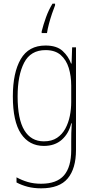

<svg xmlns="http://www.w3.org/2000/svg" viewBox="-20 -785 510 1046"><path d="M228 -537Q289 -537 321 -507.5Q353 -478 367 -439H370L373 -527H394V32Q394 133 349 187Q304 241 204 241Q164 241 131 232.5Q98 224 70 209V181Q99 197 131.5 206.5Q164 216 204 216Q289 216 328.5 170.5Q368 125 368 32V-14Q368 -39 368.5 -61Q369 -83 371 -113H368Q355 -58 317 -24Q279 10 219 10Q139 10 94.5 -56.5Q50 -123 50 -260Q50 -389 93 -463Q136 -537 228 -537ZM228 -512Q147 -512 111.5 -443.5Q76 -375 76 -260Q76 -136 112.5 -75.5Q149 -15 219 -15Q262 -15 290.5 -34Q319 -53 336 -84.5Q353 -116 360.5 -153.5Q368 -191 368 -229V-319Q368 -371 354.5 -415Q341 -459 310.5 -485.5Q280 -512 228 -512ZM280 -756Q273 -739 263.5 -711Q254 -683 246.5 -654.5Q239 -626 236 -605H207V-614Q216 -650 230.5 -690.5Q245 -731 266 -765H280Z"/></svg>

Font: Noto Sans Lao Looped Condensed Thin
Style: Regular
Weight: 100
Width: 3
Designer: Mark Frömberg, Ben Mitchell
Foundry: The Fontpad Ltd
Version: Version 1.002; ttfautohint (v1.8.4.7-5d5b)